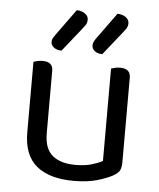

<svg xmlns="http://www.w3.org/2000/svg" viewBox="-51 -731 652 789"><g transform="rotate(5 275.0 -337.0)"><path d="M75 -460Q80 -462 90.5 -464.5Q101 -467 113 -467Q155 -467 155 -430V-173Q155 -108 189 -80.5Q223 -53 283 -53Q323 -53 351 -61.5Q379 -70 395 -79V-460Q400 -462 410.5 -464.5Q421 -467 432 -467Q475 -467 475 -430V-82Q475 -61 469.5 -48.5Q464 -36 443 -24Q420 -11 379.5 1Q339 13 282 13Q182 13 128.5 -31Q75 -75 75 -169ZM234 -687Q256 -686 269 -676Q282 -666 282 -652Q282 -638 275 -628.5Q268 -619 257 -605L186 -516Q166 -516 154 -525.5Q142 -535 142 -548Q142 -557 146 -564Q150 -571 155 -578ZM402 -687Q424 -686 437 -676Q450 -666 450 -652Q450 -638 443 -628.5Q436 -619 425 -605L354 -516Q334 -516 322.5 -525.5Q311 -535 311 -548Q311 -557 314.5 -564Q318 -571 323 -578Z"/></g></svg>

Font: Baloo 2
Style: Regular
Weight: 400
Designer: Sarang Kulkarni and Ek Type
Foundry: Ek Type
Version: Version 1.640;hotconv 1.0.111;makeotfexe 2.5.65597; ttfautoh